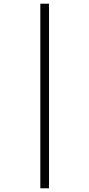

<svg xmlns="http://www.w3.org/2000/svg" viewBox="-20 -852 482 1038"><path d="M198 -832H245V166H198Z"/></svg>

Font: Noto Sans Gurmukhi UI Condensed Light
Style: Regular
Weight: 300
Width: 3
Designer: Jelle Bosma - Monotype Design Team
Foundry: Monotype Imaging Inc.
Version: Version 2.004; ttfautohint (v1.8.4.7-5d5b)